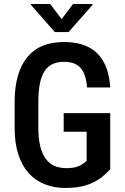

<svg xmlns="http://www.w3.org/2000/svg" viewBox="-20 -931 628 961"><path d="M531.7 -364.7V-84.5Q518.6 -68.4 491.9 -46.1Q465.3 -23.9 420.7 -7.1Q376 9.8 308.1 9.8Q251 9.8 203.9 -8.8Q156.7 -27.3 123 -64.9Q89.4 -102.5 71.3 -158.9Q53.2 -215.3 53.2 -292.5V-418.9Q53.2 -495.1 69.6 -551.8Q85.9 -608.4 117.7 -646.2Q149.4 -684.1 194.8 -702.4Q240.2 -720.7 299.3 -720.7Q374 -720.7 424.1 -694.6Q474.1 -668.5 500.7 -617.4Q527.3 -566.4 531.7 -493.2H416Q412.1 -538.1 399.2 -566.2Q386.2 -594.2 362.3 -607.9Q338.4 -621.6 300.8 -621.6Q266.6 -621.6 242.2 -609.9Q217.8 -598.1 202.1 -573.5Q186.5 -548.8 179.2 -510.7Q171.9 -472.7 171.9 -419.9V-292.5Q171.9 -238.8 181.2 -200.2Q190.4 -161.6 208.3 -137Q226.1 -112.3 252.4 -100.8Q278.8 -89.4 312.5 -89.4Q345.7 -89.4 365.2 -96.2Q384.8 -103 395.8 -111.6Q406.7 -120.1 413.6 -125V-271.5H298.8V-364.7ZM231 -911.1 288.6 -835.4 345.7 -911.1H442.9V-906.2L323.2 -770.5H254.4L134.8 -906.7V-911.1Z"/></svg>

Font: Roboto Condensed Medium
Style: Regular
Weight: 500
Designer: Christian Robertson
Foundry: Google
Version: Version 3.0